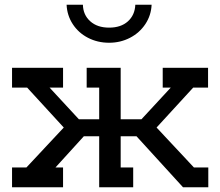

<svg xmlns="http://www.w3.org/2000/svg" viewBox="-20 -793 932 813"><path d="M801 -84H862V0H755L558 -216H491V-84H544V0H400V-216H335L215 -84H247V0H31V-84H92L250 -253L95 -422H31V-506H247V-422H190L314 -288H400V-422H347V-506H491V-288H579L703 -422H669V-506H861V-422H798L643 -253ZM262 -773H331Q332 -730 362 -703Q392 -676 442 -676Q492 -676 521.5 -702.5Q551 -729 553 -773H622Q620 -728 595.5 -691Q571 -654 530.5 -633Q490 -612 442 -612Q393 -612 352.5 -633Q312 -654 288 -691Q264 -728 262 -773Z"/></svg>

Font: Arvo
Style: Regular
Weight: 400
Designer: Anton Koovit (Cyrillic Expansion: Cyreal)
Foundry: Anton Koovit, Yassin Baggar
Version: Version 3.000